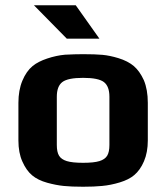

<svg xmlns="http://www.w3.org/2000/svg" viewBox="-20 -700 632 730"><path d="M50 0ZM160 -5Q124 -15 102 -33.5Q80 -52 65 -86Q50 -119 50 -166V-309Q50 -357 65 -393Q80 -429 104 -449Q125 -466 159.5 -477.5Q194 -489 227 -492Q265 -494 296 -494Q342 -494 369.5 -491.5Q397 -489 430 -479Q466 -468 488.5 -449Q511 -430 527 -395Q542 -359 542 -309V-166Q542 -121 527.5 -87Q513 -53 490 -34Q470 -17 435.5 -6.5Q401 4 368 7Q338 10 296 10Q251 10 222 7Q193 4 160 -5ZM396 -149V-332Q396 -372 375 -388Q354 -404 296 -404Q238 -404 217 -388Q196 -372 196 -332V-149Q196 -122 204.5 -108Q213 -94 234 -87.5Q255 -81 296 -81Q337 -81 358 -87.5Q379 -94 387.5 -108Q396 -122 396 -149ZM109 -680H268L358 -553H234Z"/></svg>

Font: Play
Style: Bold
Weight: 700
Designer: Jonas Hecksher (Cyrillic expansion: Cyreal)
Foundry: Jonas Hecksher, Playtype, e-types AS
Version: Version 2.101; ttfautohint (v1.5.65-e2d9)